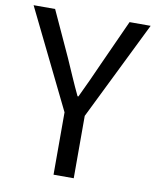

<svg xmlns="http://www.w3.org/2000/svg" viewBox="-84 -797 699 861"><g transform="rotate(10 265.5 -366.5)"><path d="M219 0V-284L-1 -733H97L192 -526Q210 -485 227 -446Q244 -407 264 -365H268Q288 -407 306 -446Q324 -485 342 -526L436 -733H532L311 -284V0Z"/></g></svg>

Font: Noto Sans KR Thin
Style: Regular
Weight: 400
Version: Version 2.004-H2;hotconv 1.0.118;makeotfexe 2.5.65603